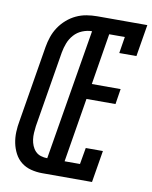

<svg xmlns="http://www.w3.org/2000/svg" viewBox="-83 -797 683 860"><g transform="rotate(10 258.5 -367.5)"><path d="M168 0Q142 0 117 -6.5Q92 -13 73 -28Q54 -43 42.5 -65Q31 -87 26 -111.5Q21 -136 22 -162Q23 -188 28 -214L85 -559Q89 -583 97 -606.5Q105 -630 119 -651Q133 -672 152.5 -689Q172 -706 194.5 -716.5Q217 -727 241 -731Q265 -735 289 -735H517L493 -590H415L427 -665H356L318 -432H449L438 -362H306L258 -70H328L341 -145H419L395 0ZM179 -70 278 -665Q256 -665 234 -656Q212 -647 196.5 -629.5Q181 -612 173 -591Q165 -570 161 -548L104 -203Q102 -188 101 -172Q100 -156 102 -141.5Q104 -127 109.5 -113.5Q115 -100 125 -89.5Q135 -79 149.5 -74.5Q164 -70 179 -70Z"/></g></svg>

Font: Iosevka Gothic
Style: Italic
Weight: 400
Italic angle: -9°
Monospace: yes
Designer: Belleve Invis
Foundry: Belleve Invis
Version: Version 15.5.1; ttfautohint (v1.8.4)